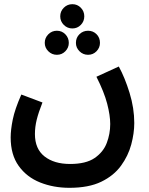

<svg xmlns="http://www.w3.org/2000/svg" viewBox="-20 -668 713 918"><path d="M31 -11Q31 -47 41 -96.5Q51 -146 82 -216L183 -178Q164 -130 155.5 -95.5Q147 -61 147 -27Q147 44 193 80Q239 116 315 116Q391 116 432.5 87.5Q474 59 490.5 15.5Q507 -28 507 -75Q507 -116 492.5 -172Q478 -228 441 -301L548 -350Q577 -297 599.5 -224Q622 -151 622 -80Q622 -31 607.5 23Q593 77 558.5 124.5Q524 172 464 201Q404 230 312 230Q236 230 172 204.5Q108 179 69.5 125.5Q31 72 31 -11ZM326 -532Q302 -532 285 -549Q268 -566 268 -590Q268 -614 285 -631Q302 -648 326 -648Q350 -648 366.5 -631Q383 -614 383 -590Q383 -566 366.5 -549Q350 -532 326 -532ZM252 -406Q228 -406 211 -423Q194 -440 194 -463Q194 -487 211 -504Q228 -521 252 -521Q276 -521 292.5 -504Q309 -487 309 -463Q309 -440 292.5 -423Q276 -406 252 -406ZM401 -406Q377 -406 360 -423Q343 -440 343 -463Q343 -488 360 -504.5Q377 -521 401 -521Q425 -521 441.5 -504.5Q458 -488 458 -463Q458 -440 441.5 -423Q425 -406 401 -406Z"/></svg>

Font: Noto Sans Arabic UI SmCn SmBd
Style: Regular
Weight: 600
Width: 4
Designer: Monotype Design Team, Nadine Chahine and Nizar Qandah
Foundry: Monotype Imaging Inc.
Version: Version 2.010; ttfautohint (v1.8.4.7-5d5b)